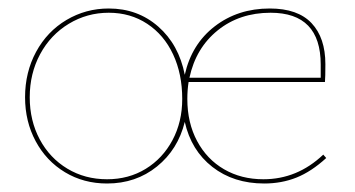

<svg xmlns="http://www.w3.org/2000/svg" viewBox="-20 -429 836 452"><path d="M748 -57Q713 -25 678 -11Q643 3 602 3Q530 3 480 -36Q430 -75 415 -142Q399 -77 349.5 -37Q300 3 232 3Q177 3 133 -23.5Q89 -50 64 -96.5Q39 -143 39 -200Q39 -259 65 -307Q91 -355 136.5 -382Q182 -409 236 -409Q304 -409 352.5 -366.5Q401 -324 415 -253Q431 -325 485.5 -367Q540 -409 615 -409Q681 -409 713.5 -374.5Q746 -340 746 -278Q746 -248 745 -236H424Q421 -217 421 -196Q421 -140 444 -97Q467 -54 507.5 -30.5Q548 -7 600 -7Q680 -7 741 -65ZM409 -196Q409 -255 387.5 -301Q366 -347 326.5 -373Q287 -399 236 -399Q185 -399 142 -373Q99 -347 74.5 -301.5Q50 -256 50 -200Q50 -145 73.5 -101Q97 -57 138.5 -32Q180 -7 232 -7Q283 -7 323 -31.5Q363 -56 386 -99Q409 -142 409 -196ZM426 -246H735V-277Q735 -399 617 -399Q544 -399 492.5 -357.5Q441 -316 426 -246Z"/></svg>

Font: Ysabeau Infant Hairline
Style: Regular
Weight: 100
Designer: Christian Thalmann (Catharsis Fonts)
Version: Version 0.003